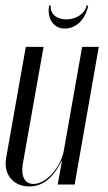

<svg xmlns="http://www.w3.org/2000/svg" viewBox="-31 -665 391 692"><path d="M281 -645C276 -617 244 -595 208 -595C172 -595 148 -617 152 -645H146C138 -597 162 -562 203 -562C243 -562 278 -596 287 -645ZM190 -83H192L177 0H238L325 -496H265L199 -122C188 -61 135 -2 90 -2C59 -2 44 -28 51 -73L126 -496H62L-9 -95C-19 -36 17 7 75 7C122 7 160 -23 190 -83Z"/></svg>

Font: Moniqa Ita Display
Style: Italic
Weight: 400
Italic angle: -10°
Designer: Rajesh Rajput
Foundry: Rajesh Rajput
Version: Version 1.000